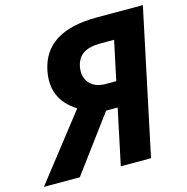

<svg xmlns="http://www.w3.org/2000/svg" viewBox="-151 -814 890 914"><g transform="rotate(-15 293.5 -357.0)"><path d="M-46 0H131L334 -274H391L333 0H482L633 -714H406C233 -714 139 -652 114 -533C95 -443 123 -371 204 -320ZM364 -397C294 -397 255 -444 268 -510C280 -565 318 -590 392 -590H458L417 -397Z"/></g></svg>

Font: Noto Sans
Style: Bold Italic
Weight: 700
Italic angle: -12°
Designer: Monotype Design Team
Foundry: Monotype Imaging Inc.
Version: Version 2.013